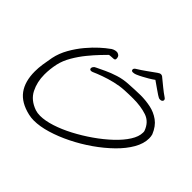

<svg xmlns="http://www.w3.org/2000/svg" viewBox="-168 -893 1136 1136"><g transform="rotate(45 400.0 -325.0)"><path d="M242 38Q220 38 198 33Q116 14 78.5 -37Q41 -88 41 -172Q41 -201 45.5 -232.5Q50 -264 57 -300Q67 -348 92.5 -393Q118 -438 150 -476Q182 -514 212 -541Q242 -568 261 -581Q267 -587 278.5 -592Q290 -597 301 -597Q312 -597 321 -590Q330 -583 330 -566Q330 -556 319 -554.5Q308 -553 296 -553Q284 -553 280 -549Q271 -540 246 -514Q221 -488 191.5 -452Q162 -416 137.5 -374Q113 -332 104 -291Q99 -268 96.5 -245Q94 -222 94 -199Q94 -137 119.5 -86.5Q145 -36 208 -14Q226 -8 249 -8Q290 -8 343 -25Q396 -42 452 -71.5Q508 -101 561 -138Q614 -175 657 -215.5Q700 -256 725 -295.5Q750 -335 750 -368Q750 -371 750 -374.5Q750 -378 749 -381Q729 -437 680 -453.5Q631 -470 566 -470Q549 -470 531 -469.5Q513 -469 494 -468Q457 -466 417.5 -456.5Q378 -447 343.5 -434.5Q309 -422 287 -412Q280 -409 274 -409Q262 -409 262 -421Q262 -426 266.5 -433Q271 -440 281 -444Q302 -454 333.5 -469Q365 -484 404.5 -496.5Q444 -509 488 -511Q511 -512 534.5 -513.5Q558 -515 583 -515Q626 -515 667 -506.5Q708 -498 742 -473.5Q776 -449 796 -400Q798 -393 799 -385.5Q800 -378 800 -370Q800 -326 773 -279Q746 -232 699.5 -186.5Q653 -141 595 -100.5Q537 -60 474.5 -29Q412 2 352 20Q292 38 242 38ZM455 -578Q442 -578 442 -590Q442 -593 444.5 -597.5Q447 -602 456 -607Q479 -621 507 -641Q535 -661 560 -679Q572 -688 581 -688Q591 -688 600 -679Q622 -661 646.5 -641Q671 -621 692 -607Q700 -602 701.5 -597Q703 -592 702 -590Q702 -586 697 -582Q692 -578 687 -578Q685 -578 679 -578Q673 -578 656 -589Q646 -595 626 -609.5Q606 -624 581 -641Q566 -630 547.5 -619Q529 -608 514.5 -600.5Q500 -593 496 -591Q489 -587 477 -582.5Q465 -578 455 -578Z"/></g></svg>

Font: Grape Nuts
Style: Regular
Weight: 400
Designer: Robert E. Leuschke
Foundry: Robert E. Leuschke
Version: Version 1.010; ttfautohint (v1.8.3)